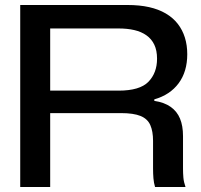

<svg xmlns="http://www.w3.org/2000/svg" viewBox="-20 -749 806 769"><path d="M61 0V-729H490Q539 -729 577 -720.5Q615 -712 644 -695Q673 -678 692 -653.5Q711 -629 720.5 -598.5Q730 -568 730 -532Q730 -462 695.5 -415.5Q661 -369 598 -351V-345Q638 -339 663.5 -321Q689 -303 701 -274Q713 -245 713 -204V-74Q713 -55 714.5 -37.5Q716 -20 723 0H601Q596 -17 594.5 -35Q593 -53 593 -75V-185Q593 -223 582 -248Q571 -273 543 -284.5Q515 -296 464 -296H169V-386H455Q540 -386 574.5 -421.5Q609 -457 609 -514Q609 -547 598 -570Q587 -593 566.5 -607.5Q546 -622 518 -628.5Q490 -635 455 -635H181V0Z"/></svg>

Font: Mona Sans Expanded Medium
Style: Regular
Weight: 500
Width: 7
Designer: Deni Anggara
Foundry: GitHub
Version: Version 2.000